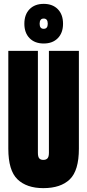

<svg xmlns="http://www.w3.org/2000/svg" viewBox="-20 -963 451 993"><path d="M23 -194V-700H176V-173Q176 -152 183 -144Q190 -136 204 -136Q218 -136 225.5 -144Q233 -152 233 -173V-700H388V-194Q388 -81 341 -35.5Q294 10 204 10Q118 10 70.5 -35.5Q23 -81 23 -194ZM206 -738Q160 -738 133 -765.5Q106 -793 106 -840Q106 -888 133 -915.5Q160 -943 206 -943Q252 -943 279 -915.5Q306 -888 306 -840Q306 -793 279 -765.5Q252 -738 206 -738ZM206 -814Q227 -814 227 -840Q227 -867 206 -867Q185 -867 185 -840Q185 -814 206 -814Z"/></svg>

Font: Georama ExtraCondensed ExtraBold
Style: Regular
Weight: 800
Width: 2
Designer: Jean-Baptiste Levee
Foundry: Production Type
Version: Version 1.000